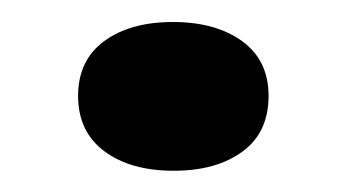

<svg xmlns="http://www.w3.org/2000/svg" viewBox="-20 -147 321 178"><path d="M141.1 11.3Q100.8 11.3 76.6 -6.9Q52.4 -25 52.4 -58.1Q52.4 -91.1 76.6 -108.9Q100.8 -126.6 140.3 -126.6Q179.8 -126.6 204.4 -108.9Q229 -91.1 229 -58.1Q229 -24.2 204.8 -6.5Q180.6 11.3 141.1 11.3Z"/></svg>

Font: Playfair 144pt SemiExpanded Black
Style: Regular
Weight: 900
Width: 6
Designer: Claus Eggers Sørensen
Foundry: Claus Eggers Sørensen
Version: Version 2.203